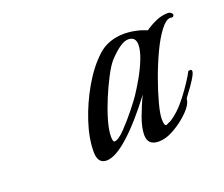

<svg xmlns="http://www.w3.org/2000/svg" viewBox="-59 -696 500 429"><g transform="rotate(-20 191.0 -481.5)"><path d="M131 -350Q110 -350 110 -378Q110 -410 122.5 -448Q135 -486 155.5 -521.5Q176 -557 201 -580Q214 -592 230 -597.5Q246 -603 263 -603Q290 -603 317 -592Q328 -600 342.5 -606.5Q357 -613 372 -613Q378 -613 382 -607V-604Q380 -599 374 -601H373Q363 -601 350 -584Q337 -567 324.5 -540.5Q312 -514 301.5 -485Q291 -456 284.5 -431.5Q278 -407 278 -395Q278 -379 283 -379Q285 -379 287 -380.5Q289 -382 293 -383Q315 -396 336.5 -424Q358 -452 371 -476H377Q379 -475 379 -472Q379 -467 370.5 -453.5Q362 -440 354 -430Q349 -423 347.5 -421Q346 -419 346 -418Q345 -409 339 -401Q333 -392 319 -380Q305 -368 288 -359Q271 -350 255 -350Q229 -350 229 -375Q229 -392 238 -416.5Q247 -441 257 -461Q217 -408 184.5 -379Q152 -350 131 -350ZM162 -384Q171 -384 187 -400.5Q203 -417 218.5 -436.5Q234 -456 240 -465Q248 -477 259 -496Q270 -515 278 -535Q286 -555 286 -569Q286 -588 268 -588Q251 -588 222 -557Q213 -547 202 -526Q191 -505 181 -481Q171 -457 164.5 -434.5Q158 -412 158 -397Q158 -384 162 -384Z"/></g></svg>

Font: Beau Rivage
Style: Regular
Weight: 400
Designer: Robert E. Leuschke
Foundry: Robert E. Leuschke
Version: Version 1.010; ttfautohint (v1.8.3)